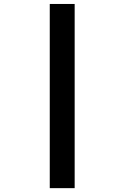

<svg xmlns="http://www.w3.org/2000/svg" viewBox="-20 -745 640 987"><path d="M235.8 222.2V-724.6H363.8V222.2Z"/></svg>

Font: Cousine
Style: Bold
Weight: 700
Monospace: yes
Designer: Steve Matteson
Foundry: Ascender Corporation
Version: Version 1.20